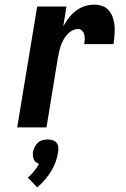

<svg xmlns="http://www.w3.org/2000/svg" viewBox="-20 -548 540 826"><path d="M54 0 140 -520H266L252 -434Q262 -453 275.5 -470.5Q289 -488 306.5 -501.5Q324 -515 344.5 -521.5Q365 -528 385 -528Q405 -528 422 -521.5Q439 -515 450 -501Q461 -487 466.5 -469.5Q472 -452 473 -433.5Q474 -415 472.5 -396Q471 -377 468 -358H342Q344 -368 344.5 -378.5Q345 -389 342.5 -399Q340 -409 333 -416Q326 -423 316 -423Q303 -423 290.5 -416.5Q278 -410 268.5 -399Q259 -388 252.5 -376Q246 -364 241.5 -351Q237 -338 234 -325Q231 -312 229 -299L180 0ZM140 258 100 216Q115 203 127 188Q139 173 148 157Q140 154 134 149Q128 144 125 137Q122 130 121.5 122Q121 114 122 105Q124 95 129.5 84Q135 73 143.5 65.5Q152 58 163 55Q174 52 185 52Q196 52 206 55Q216 58 222.5 65.5Q229 73 230.5 84Q232 95 230 105Q227 127 219.5 148Q212 169 200 188.5Q188 208 173 225.5Q158 243 140 258Z"/></svg>

Font: Iosevka SS18 Extrabold
Style: Italic
Weight: 800
Italic angle: -9°
Monospace: yes
Designer: Belleve Invis
Foundry: Belleve Invis
Version: Version 25.1.1; ttfautohint (v1.8.4)